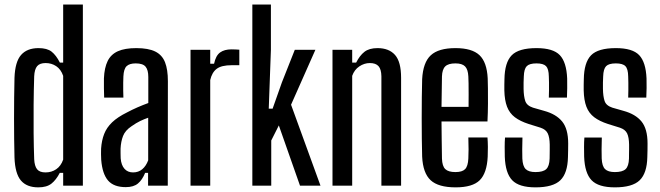

<svg xmlns="http://www.w3.org/2000/svg" viewBox="-20 -820 2914 848"><path d="M149 7.5Q98 7.5 72.2 -23Q46.5 -53.5 44 -124Q43 -162 42.5 -206.2Q42 -250.5 42 -297Q42 -343.5 42.5 -389.2Q43 -435 44 -476.5Q46.5 -547 73 -577.2Q99.5 -607.5 150 -607.5Q188 -607.5 208 -591.8Q228 -576 244.5 -543.5H259V-800H346V0H259V-56.5H244Q228 -25.5 207.2 -9Q186.5 7.5 149 7.5ZM181 -58.5Q207.5 -58.5 228.2 -72.5Q249 -86.5 259 -115V-485Q249 -514 228.2 -527.8Q207.5 -541.5 181.5 -541.5Q155.5 -541.5 144 -527.8Q132.5 -514 131 -483Q129 -421 128.5 -357.2Q128 -293.5 128.5 -232.5Q129 -171.5 131 -117Q132.5 -86.5 143.8 -72.5Q155 -58.5 181 -58.5Z M535.5 6.5Q482.5 6.5 457.2 -22.8Q432 -52 427 -114Q426.5 -126 426.2 -139Q426 -152 426.5 -163.5Q429 -200 440 -228.2Q451 -256.5 475.2 -279.8Q499.5 -303 541 -323.5Q563.5 -335.5 587 -345.8Q610.5 -356 635 -365V-480Q635 -511 623 -525.5Q611 -540 579.5 -540Q552 -540 539.2 -527.8Q526.5 -515.5 525 -482.5Q524.5 -472 524.2 -455Q524 -438 524.2 -420Q524.5 -402 525 -389H440Q439.5 -405 439 -429.8Q438.5 -454.5 439 -474Q441 -521 455.5 -550.5Q470 -580 500.8 -593.8Q531.5 -607.5 582 -607.5Q635 -607.5 665.5 -592.5Q696 -577.5 708.8 -545.2Q721.5 -513 721.5 -461.5L721 0H634V-56.5H621Q608.5 -25.5 589.2 -9.5Q570 6.5 535.5 6.5ZM567.5 -58.5Q591.5 -58.5 608.2 -72.5Q625 -86.5 634.5 -112V-300Q617 -294 599.2 -285.5Q581.5 -277 561 -262.5Q533 -244 523.5 -219.5Q514 -195 512.5 -163.5Q512.5 -154 512.5 -142.8Q512.5 -131.5 513 -120.5Q515.5 -90.5 529.8 -74.5Q544 -58.5 567.5 -58.5Z M821.5 0V-600H908.5V-538.5H925.5Q933 -574.5 952 -588.2Q971 -602 1002.5 -602Q1012 -602 1021.5 -601.5Q1031 -601 1037 -600.5V-532H1003.5Q958 -532 937 -516Q916 -500 908.5 -466.5V0Z M1094.5 0V-800H1176.5V-600.5L1167 -340H1184L1225 -456L1282 -600H1373L1265.5 -357.5L1395.5 0H1305L1211.5 -266L1178 -199.5V0Z M1448.5 0V-600H1535.5V-543.5H1553Q1568.5 -574.5 1589.5 -591Q1610.5 -607.5 1647.5 -607.5Q1698 -607.5 1724.8 -577.2Q1751.5 -547 1751.5 -476.5V0H1664.5V-483Q1664 -514 1651.8 -527.8Q1639.5 -541.5 1613.5 -541.5Q1589 -541.5 1567 -526.8Q1545 -512 1535.5 -485V0Z M1992.5 7.5Q1916 7.5 1882 -24Q1848 -55.5 1844.5 -128Q1843.5 -163 1843 -206.8Q1842.5 -250.5 1842.5 -298Q1842.5 -345.5 1843 -390.2Q1843.5 -435 1844.5 -470.5Q1848.5 -544.5 1882.8 -576Q1917 -607.5 1991.5 -607.5Q2064.5 -607.5 2097.5 -576.5Q2130.5 -545.5 2134 -474Q2134.5 -459.5 2135 -430Q2135.5 -400.5 2135.2 -362.2Q2135 -324 2133 -283.5H1930Q1930 -244.5 1930.8 -204.2Q1931.5 -164 1932 -120Q1933 -86 1946.8 -73Q1960.5 -60 1991.5 -60Q2021.5 -60 2034.2 -73Q2047 -86 2048.5 -120Q2049.5 -136.5 2049.5 -160.2Q2049.5 -184 2048.5 -213H2133Q2134.5 -195 2134.8 -171Q2135 -147 2134 -128Q2130.5 -55.5 2098.8 -24Q2067 7.5 1992.5 7.5ZM1930 -348H2049.5Q2049.5 -376 2049.8 -403.2Q2050 -430.5 2049.5 -451.5Q2049 -472.5 2048.5 -482.5Q2047 -513.5 2034 -526.8Q2021 -540 1991.5 -540Q1960 -540 1946.5 -526.8Q1933 -513.5 1932 -482.5Q1931.5 -446 1931 -413Q1930.5 -380 1930 -348Z M2345 7.5Q2272.5 7.5 2242.2 -24Q2212 -55.5 2209.5 -128Q2209 -147 2209 -170.8Q2209 -194.5 2210.5 -212.5H2287.5Q2286.5 -184 2286.5 -160.8Q2286.5 -137.5 2287 -120Q2288.5 -86 2302 -73Q2315.5 -60 2345 -60Q2378.5 -60 2392.5 -73Q2406.5 -86 2407.5 -120Q2407.5 -134 2407.8 -143Q2408 -152 2408 -160.5Q2408 -169 2408 -181.5Q2407.5 -213.5 2399.2 -230.8Q2391 -248 2367.5 -256L2314.5 -272.5Q2277.5 -284.5 2254 -302.2Q2230.5 -320 2219.5 -348.5Q2208.5 -377 2207.5 -421Q2207 -434 2207.5 -445.5Q2208 -457 2208 -470Q2209 -544 2240 -575.8Q2271 -607.5 2349.5 -607.5Q2423 -607.5 2452.5 -576.5Q2482 -545.5 2485 -473.5Q2485.5 -455 2485.2 -431.2Q2485 -407.5 2484 -389H2404Q2404.5 -403.5 2404.8 -421.2Q2405 -439 2404.8 -455.2Q2404.5 -471.5 2404 -482.5Q2403.5 -515.5 2391.8 -527.8Q2380 -540 2349.5 -540Q2318.5 -540 2306.5 -527.8Q2294.5 -515.5 2293.5 -482.5Q2293 -467 2292.5 -456.2Q2292 -445.5 2292.5 -427.5Q2293 -395 2299.8 -374.2Q2306.5 -353.5 2334 -344.5L2383 -330.5Q2436.5 -316 2463 -283.2Q2489.5 -250.5 2489.5 -186Q2489.5 -172 2489.2 -156Q2489 -140 2488.5 -126Q2487 -55 2454.8 -23.8Q2422.5 7.5 2345 7.5Z M2695.5 7.5Q2623 7.5 2592.8 -24Q2562.5 -55.5 2560 -128Q2559.5 -147 2559.5 -170.8Q2559.5 -194.5 2561 -212.5H2638Q2637 -184 2637 -160.8Q2637 -137.5 2637.5 -120Q2639 -86 2652.5 -73Q2666 -60 2695.5 -60Q2729 -60 2743 -73Q2757 -86 2758 -120Q2758 -134 2758.2 -143Q2758.5 -152 2758.5 -160.5Q2758.5 -169 2758.5 -181.5Q2758 -213.5 2749.8 -230.8Q2741.5 -248 2718 -256L2665 -272.5Q2628 -284.5 2604.5 -302.2Q2581 -320 2570 -348.5Q2559 -377 2558 -421Q2557.5 -434 2558 -445.5Q2558.5 -457 2558.5 -470Q2559.5 -544 2590.5 -575.8Q2621.5 -607.5 2700 -607.5Q2773.5 -607.5 2803 -576.5Q2832.5 -545.5 2835.5 -473.5Q2836 -455 2835.8 -431.2Q2835.5 -407.5 2834.5 -389H2754.5Q2755 -403.5 2755.2 -421.2Q2755.5 -439 2755.2 -455.2Q2755 -471.5 2754.5 -482.5Q2754 -515.5 2742.2 -527.8Q2730.5 -540 2700 -540Q2669 -540 2657 -527.8Q2645 -515.5 2644 -482.5Q2643.5 -467 2643 -456.2Q2642.5 -445.5 2643 -427.5Q2643.5 -395 2650.2 -374.2Q2657 -353.5 2684.5 -344.5L2733.5 -330.5Q2787 -316 2813.5 -283.2Q2840 -250.5 2840 -186Q2840 -172 2839.8 -156Q2839.5 -140 2839 -126Q2837.5 -55 2805.2 -23.8Q2773 7.5 2695.5 7.5Z"/></svg>

Font: Big Shoulders Display Thin SemiBold
Style: Regular
Weight: 600
Version: Version 2.002